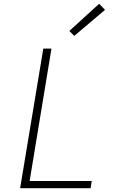

<svg xmlns="http://www.w3.org/2000/svg" viewBox="-20 -991 640 1011"><path d="M86 0 208 -735H251L136 -38H463L457 0ZM371 -802 345 -828 502 -971 533 -939Z"/></svg>

Font: Iosevka SS04 XLt Ex
Style: Italic
Weight: 200
Width: 7
Italic angle: -9°
Monospace: yes
Designer: Belleve Invis
Foundry: Belleve Invis
Version: Version 19.0.0; ttfautohint (v1.8.4)